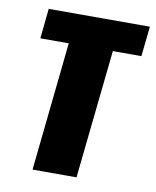

<svg xmlns="http://www.w3.org/2000/svg" viewBox="-70 -633 561 689"><g transform="rotate(10 210.5 -289.0)"><path d="M95.2 0 144.5 -468.8H41L52.2 -578.1H420.9L409.2 -468.8H305.2L255.4 0Z"/></g></svg>

Font: Oswald
Style: Bold
Weight: 700
Designer: Vernon Adams
Foundry: Vernon Adams
Version: 3.0; ttfautohint (v0.94.23-7a4d-dirty) -l 8 -r 50 -G 200 -x 